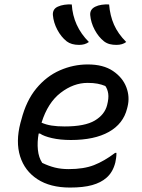

<svg xmlns="http://www.w3.org/2000/svg" viewBox="-20 -833 640 864"><path d="M471 -813Q475 -763 493 -722Q511 -681 548 -644Q531 -631 504 -631Q487 -631 473.5 -634.5Q460 -638 448 -647Q423 -667 406 -699Q389 -731 386 -765Q384 -791 409 -803Q421 -809 437.5 -811.5Q454 -814 471 -813ZM303 -813Q309 -715 380 -644Q370 -637 359.5 -634Q349 -631 336 -631Q301 -631 280 -647Q255 -667 238 -699Q221 -731 218 -765Q217 -777 222 -787Q227 -797 240 -803Q253 -809 269.5 -811.5Q286 -814 303 -813ZM375 -543Q445 -543 488.5 -513.5Q532 -484 548.5 -440.5Q565 -397 554 -353L552 -345Q535 -276 470 -239.5Q405 -203 299 -203Q251 -203 214 -211.5Q177 -220 160 -232H154Q147 -194 150.5 -159Q154 -124 170 -100Q199 -86 227 -79Q255 -72 289 -72Q357 -72 403 -90Q449 -108 498 -145H504Q504 -132 502.5 -122Q501 -112 499 -102Q488 -58 459 -33Q434 -11 394.5 0Q355 11 295 11Q206 11 148.5 -26.5Q91 -64 70.5 -129.5Q50 -195 72 -280L76 -294Q98 -380 143.5 -435Q189 -490 249.5 -516.5Q310 -543 375 -543ZM374 -460Q311 -460 253 -415.5Q195 -371 167 -281Q187 -272 212 -268Q237 -264 271 -264Q362 -264 406.5 -290.5Q451 -317 462 -360Q470 -391 467 -411.5Q464 -432 454 -446Q437 -453 418.5 -456.5Q400 -460 374 -460Z"/></svg>

Font: Recursive Sn Csl St
Style: Italic
Weight: 400
Italic angle: -15°
Version: Version 1.079;hotconv 1.0.112;makeotfexe 2.5.65598; ttfautoh